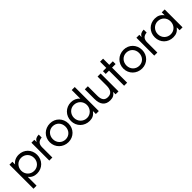

<svg xmlns="http://www.w3.org/2000/svg" viewBox="359 -2360 4171 4171"><g transform="rotate(-45 2444.5 -274.5)"><path d="M60 190H154V-80C203 -18 269 13 352 13C515 13 638 -111 638 -275C638 -439 516 -562 354 -562C266 -562 195 -528 150 -465V-549H60ZM347 -73C234 -73 148 -160 148 -274C148 -388 233 -476 343 -476C459 -476 543 -391 543 -273C543 -159 458 -73 347 -73Z M735 0H829V-315C829 -412 877 -464 972 -471V-562C896 -560 856 -537 825 -479V-549H735Z M1023 -274C1023 -112 1151 13 1316 13C1477 13 1600 -111 1600 -273C1600 -437 1477 -562 1316 -562C1149 -562 1023 -439 1023 -274ZM1315 -73C1203 -73 1118 -159 1118 -274C1118 -388 1201 -476 1310 -476C1423 -476 1506 -390 1506 -273C1506 -158 1424 -73 1315 -73Z M1675 -274C1675 -111 1801 13 1967 13C2053 13 2111 -17 2166 -90V0H2256V-739H2163V-475C2114 -533 2042 -565 1962 -565C1799 -565 1675 -439 1675 -274ZM1770 -277C1770 -389 1856 -479 1964 -479C2079 -479 2168 -391 2168 -276C2168 -164 2080 -73 1972 -73C1859 -73 1770 -162 1770 -277Z M2771 0H2861V-549H2767V-275C2767 -139 2716 -73 2613 -73C2515 -73 2469 -133 2469 -262V-549H2375V-254C2375 -78 2452 13 2600 13C2679 13 2729 -13 2771 -74Z M3034 0H3127V-464H3236V-549H3127V-739H3034V-549H2933V-464H3034Z M3285 -274C3285 -112 3413 13 3578 13C3739 13 3862 -111 3862 -273C3862 -437 3739 -562 3578 -562C3411 -562 3285 -439 3285 -274ZM3577 -73C3465 -73 3380 -159 3380 -274C3380 -388 3463 -476 3572 -476C3685 -476 3768 -390 3768 -273C3768 -158 3686 -73 3577 -73Z M3960 0H4054V-315C4054 -412 4102 -464 4197 -471V-562C4121 -560 4081 -537 4050 -479V-549H3960Z M4248 -273C4248 -108 4371 13 4537 13C4625 13 4682 -16 4739 -88V0H4829V-549H4739V-460C4687 -531 4625 -562 4534 -562C4370 -562 4248 -439 4248 -273ZM4343 -274C4343 -387 4429 -476 4538 -476C4653 -476 4737 -391 4737 -275C4737 -159 4654 -73 4543 -73C4430 -73 4343 -160 4343 -274Z"/></g></svg>

Font: Involve Medium
Style: Regular
Weight: 500
Designer: Stefan Peev
Foundry: Context Ltd.
Version: Version 1.001